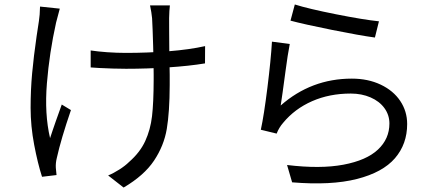

<svg xmlns="http://www.w3.org/2000/svg" viewBox="-20 -785 1993 862"><path d="M739.3 -703.7Q739.5 -676.5 739.5 -637.9Q739.5 -599.4 740.1 -556.6L741.9 -449.1V-403.1Q741.5 -281.7 728.8 -206.2Q716.1 -130.7 671.6 -64Q627.1 2.8 535 57L465.5 2.7Q489.5 -7.1 515.8 -23.9Q542.1 -40.6 559.3 -57.7Q608.4 -100.5 631.9 -151.5Q655.4 -202.5 662.5 -263.1Q669.6 -323.7 669.9 -427V-449.5Q669.9 -499.1 667.5 -581.2Q665.2 -663.3 662.8 -703.1Q660.5 -728.6 653.6 -760.7H742.7Q740 -738.5 739.3 -703.7ZM544.9 -547.5Q642.9 -547.5 737.2 -554.9Q831.4 -562.4 900.8 -578L900.4 -500.4Q829.2 -488.6 734.3 -482.4Q639.4 -476.2 545.8 -476.2Q518.1 -476.2 487.1 -477.2Q456.2 -478.1 426 -479.7L387.1 -482.3V-558.5Q418.8 -553.6 461.9 -550.5Q505 -547.5 544.9 -547.5ZM231.8 -683.6Q201.8 -548.7 190.6 -411.2Q179.3 -273.7 204.8 -164.9Q210.7 -182 216.8 -201Q222.9 -220.1 230.3 -240.1Q243.4 -277.8 257.3 -315.7L298.5 -290.8Q253.9 -160.8 235 -75.6Q229.4 -53.1 230.6 -31.9L233.8 0.9L168.7 8.7Q149.4 -51.1 133.4 -135.1Q117.4 -219 117.4 -300.7Q117.4 -381.3 124.3 -456.4Q131.2 -531.5 144.3 -622.1Q147.3 -641 154.7 -690.7Q158.9 -715.6 159.7 -755.5L248.4 -746.2Q239.1 -713.6 231.8 -683.6Z M1681.3 -689.3 1663.2 -616.5Q1595.9 -625.6 1469.8 -650.9Q1343.6 -676.3 1284.2 -692.3L1303.6 -764.9Q1364.5 -745.6 1488.8 -720.9Q1613 -696.3 1681.3 -689.3ZM1262.3 -469Q1246 -347 1240.2 -311.4Q1377.3 -432 1559.6 -432Q1632.2 -432 1689 -405.1Q1745.8 -378.2 1776.9 -331.8Q1808 -285.4 1808 -228.1Q1808 -138.2 1753.1 -74.5Q1698.1 -10.9 1582.4 18.6Q1466.7 48.1 1291.5 33.6L1268.8 -44.2Q1418.2 -26.1 1521.8 -45.6Q1625.4 -65.1 1676.8 -113.4Q1728.3 -161.7 1728.3 -230.5Q1728.3 -268.8 1705.9 -299.6Q1683.5 -330.4 1643.6 -347.7Q1603.8 -365 1554.7 -365Q1459 -365 1381.1 -330.7Q1303.2 -296.5 1251.1 -233.5Q1232.3 -211.9 1222 -185.2L1151 -202.5Q1165 -266.5 1180.6 -391.5Q1196.2 -516.6 1201 -598L1280.9 -587.5Q1276 -563.2 1271.4 -532.9Q1266.8 -502.6 1262.3 -469Z"/></svg>

Font: Min Sans VF VF
Style: Regular
Weight: 400
Designer: Jinseong-Kim, NotoSansCJK, Nunito
Foundry: Jinseong-Kim
Version: Version 1.420;Glyphs 3.1.2 (3151)